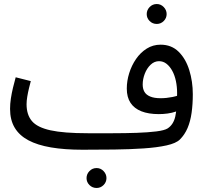

<svg xmlns="http://www.w3.org/2000/svg" viewBox="-20 -723 1023 954"><path d="M390 21 416 -61Q477 -61 540.5 -61Q604 -61 660 -63Q716 -65 756.5 -70Q797 -75 813 -85Q842 -104 851 -144.5Q860 -185 860 -261Q860 -292 854 -320.5Q848 -349 836 -371Q824 -393 807.5 -406Q791 -419 770 -419Q747 -419 728.5 -401.5Q710 -384 699.5 -357Q689 -330 689 -303Q689 -282 697.5 -267Q706 -252 726 -243.5Q746 -235 778 -235Q807 -235 836.5 -241Q866 -247 887 -257L891 -187Q875 -176 855 -169Q835 -162 813 -159Q791 -156 769 -156Q718 -156 682.5 -170Q647 -184 628.5 -212Q610 -240 610 -283Q610 -321 622 -359.5Q634 -398 656 -430Q678 -462 709 -481.5Q740 -501 778 -501Q832 -501 867.5 -466Q903 -431 920.5 -374.5Q938 -318 938 -255Q938 -205 932 -162.5Q926 -120 912 -87Q898 -54 874 -30Q855 -11 807.5 -0.5Q760 10 693 14.5Q626 19 548 20Q470 21 390 21ZM390 21Q301 21 233.5 9.5Q166 -2 121 -26Q76 -50 53 -88.5Q30 -127 30 -182Q30 -207 34 -233.5Q38 -260 44.5 -287Q51 -314 58 -339L133 -320Q129 -305 124 -284.5Q119 -264 115.5 -243Q112 -222 112 -205Q112 -153 138.5 -121.5Q165 -90 231 -75.5Q297 -61 416 -61L436 -11ZM759 -604Q738 -604 723.5 -618.5Q709 -633 709 -653Q709 -673 723.5 -688Q738 -703 759 -703Q779 -703 793.5 -688Q808 -673 808 -653Q808 -633 793.5 -618.5Q779 -604 759 -604ZM460 211Q439 211 424.5 196.5Q410 182 410 162Q410 142 424.5 127Q439 112 460 112Q480 112 494.5 127Q509 142 509 162Q509 182 494.5 196.5Q480 211 460 211Z"/></svg>

Font: Farlight84_Sys_V01
Style: Regular
Weight: 400
Designer: Ryoko NISHIZUKA  (kana, bopomofo & ideographs); Paul D. Hunt (Latin, Greek & Cyrillic); Sandoll Communications , Soo-you
Foundry: Adobe
Version: Version 2.004;October 29, 2024;FontCreator 14.0.0.2814 64-bi